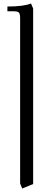

<svg xmlns="http://www.w3.org/2000/svg" viewBox="-20 -766 301 1089"><path d="M22 -702.1V-729Q113.8 -729 155.8 -746.1L168 -717.8V277.8L106 303.2L94.2 274.9V-662.1Q94.2 -687 87.2 -694.6Q80.1 -702.1 55.2 -702.1Z"/></svg>

Font: Dihjauti S
Style: Regular
Weight: 400
Designer: T. Christopher White
Version: Version 3.0.0